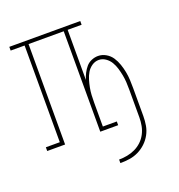

<svg xmlns="http://www.w3.org/2000/svg" viewBox="-128 -637 856 918"><g transform="rotate(-20 300.0 -178.0)"><path d="M329 174V156Q350 156 371 152Q392 148 411 139Q430 130 445.5 115.5Q461 101 471 82Q481 63 485 42Q489 21 489 0V-141Q489 -160 488 -178.5Q487 -197 483.5 -215.5Q480 -234 474.5 -252.5Q469 -271 459.5 -287Q450 -303 434 -314Q418 -325 400 -325Q381 -325 365 -314Q349 -303 339.5 -287Q330 -271 324.5 -252.5Q319 -234 315.5 -215.5Q312 -197 311 -178.5Q310 -160 310 -141V-19H381V0H290V-511H111V0H20V-19H91V-511H20V-530H381V-511H310V-256Q315 -273 323 -288.5Q331 -304 342 -317Q353 -330 369.5 -337Q386 -344 403 -344Q424 -344 443 -333Q462 -322 473.5 -304.5Q485 -287 492 -266.5Q499 -246 503 -225.5Q507 -205 508 -183.5Q509 -162 509 -141V0Q509 24 505 47.5Q501 71 489.5 92Q478 113 460.5 129.5Q443 146 421.5 156.5Q400 167 376.5 170.5Q353 174 329 174Z"/></g></svg>

Font: Iosevka Slab Thin Extended
Style: Regular
Weight: 100
Width: 7
Monospace: yes
Designer: Belleve Invis
Foundry: Belleve Invis
Version: Version 11.1.1; ttfautohint (v1.8.3)